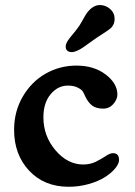

<svg xmlns="http://www.w3.org/2000/svg" viewBox="-20 -712 522 745"><path d="M338.4 -553.7Q312 -534.7 302.5 -528.1Q293 -521.5 280.5 -515.6Q268.1 -509.8 258.3 -509.8Q247.6 -509.8 241.2 -515.4Q234.9 -521 234.9 -530.8Q234.9 -534.7 235.6 -538.1Q236.3 -541.5 238.5 -545.9Q240.7 -550.3 242.7 -553.5Q244.6 -556.6 249 -562.5Q253.4 -568.4 256.3 -571.8Q259.3 -575.2 265.6 -583Q272 -590.8 275.4 -595.2Q288.6 -611.3 300.3 -633.1Q312 -654.8 317.4 -662.1Q340.8 -692.4 367.2 -692.4Q390.1 -692.4 407.5 -677Q424.8 -661.6 424.8 -638.2Q424.8 -617.2 410.2 -603Q399.9 -594.2 375.7 -578.9Q351.6 -563.5 338.4 -553.7ZM276.4 -457.5Q344.7 -457.5 390.1 -422.9Q435.5 -388.2 435.5 -345.2Q435.5 -326.7 419.9 -308.6Q404.3 -290.5 380.4 -290.5Q354 -290.5 338.1 -302Q322.3 -313.5 310.5 -338.4Q305.7 -350.1 301 -357.4Q296.4 -364.7 281.2 -372.3Q266.1 -379.9 243.2 -379.9Q204.6 -379.9 176.5 -346.4Q148.4 -313 148.4 -256.8Q148.4 -184.1 195.3 -128.9Q242.2 -73.7 303.2 -73.7Q330.1 -73.7 352.3 -84.7Q374.5 -95.7 390.6 -106.7Q406.7 -117.7 418.5 -117.7Q441.9 -117.7 441.9 -91.3Q441.9 -76.7 427 -58.6Q412.1 -40.5 387.2 -24.7Q362.3 -8.8 324.7 2Q287.1 12.7 246.6 12.7Q151.4 12.7 93 -49.8Q34.7 -112.3 34.7 -208Q34.7 -279.8 68.6 -337.6Q102.5 -395.5 157.5 -426.5Q212.4 -457.5 276.4 -457.5Z"/></svg>

Font: Cooper* SemiBold
Style: Regular
Weight: 600
Designer: Owen Earl
Foundry: indestructible type*
Version: Version 0.001